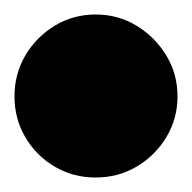

<svg xmlns="http://www.w3.org/2000/svg" viewBox="-82 -423 265 265"><path d="M-62 -290Q-62 -259 -47 -233.5Q-32 -208 -6.5 -193Q19 -178 50 -178Q81 -178 106.5 -193Q132 -208 147.5 -233.5Q163 -259 163 -290Q163 -321 147.5 -346.5Q132 -372 106.5 -387.5Q81 -403 50 -403Q19 -403 -6.5 -387.5Q-32 -372 -47 -346.5Q-62 -321 -62 -290Z"/></svg>

Font: Linefont Black
Style: Regular
Weight: 900
Monospace: yes
Version: Version 3.002;gftools[0.9.33]